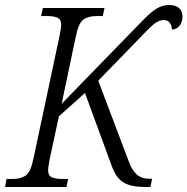

<svg xmlns="http://www.w3.org/2000/svg" viewBox="-40 -746 748 766"><path d="M-20 0 -14 -32H9Q43 -32 62.5 -45.5Q82 -59 93 -111L198 -605Q200 -618 202 -629Q204 -640 204 -647Q204 -669 189 -675.5Q174 -682 147 -682H124L131 -714H377L370 -682H347Q313 -682 293.5 -668.5Q274 -655 263 -603L206 -332L530 -665Q564 -700 587 -713Q610 -726 635 -726Q659 -726 673.5 -714.5Q688 -703 688 -680Q688 -657 676 -643Q664 -629 646 -628Q645 -645 637 -655.5Q629 -666 613 -666Q601 -666 587 -658.5Q573 -651 551 -629L352 -424L473 -104Q486 -67 505.5 -50Q525 -33 555 -33H567L560 0H541Q498 0 472 -9Q446 -18 430.5 -37.5Q415 -57 404 -89L299 -375L195 -282L158 -110Q156 -97 154 -85.5Q152 -74 152 -67Q152 -45 167 -38.5Q182 -32 209 -32H232L225 0Z"/></svg>

Font: Noto Serif SemiCondensed Light
Style: Italic
Weight: 300
Width: 4
Italic angle: -12°
Designer: Monotype Design Team
Foundry: Monotype Imaging Inc.
Version: Version 2.013; ttfautohint (v1.8.4.7-5d5b)